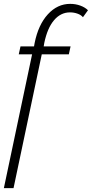

<svg xmlns="http://www.w3.org/2000/svg" viewBox="-33 -760 475 993"><path d="M133 -479H64L73 -520H143L146 -537Q165 -632 214.5 -686Q264 -740 330 -740Q358 -740 382.5 -731Q407 -722 422 -707L396 -671Q386 -683 367.5 -689.5Q349 -696 329 -696Q281 -696 246.5 -655.5Q212 -615 196 -538L193 -520H332L323 -479H183L37 213H-13Z"/></svg>

Font: Raleway Light
Style: Italic
Weight: 300
Italic angle: -12°
Designer: Matt McInerney, Pablo Impallari, Rodrigo Fuenzalida
Foundry: Matt McInerney, Pablo Impallari, Rodrigo Fuenzalida
Version: Version 4.026